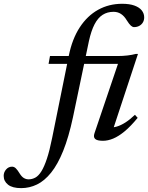

<svg xmlns="http://www.w3.org/2000/svg" viewBox="-204 -734 784 1016"><path d="M53 -396 60.5 -437.5H418Q445.5 -437.5 470.8 -440.5Q496 -443.5 514 -448.5H526L390 -36.5L373.5 -60Q392 -58 413.8 -64.2Q435.5 -70.5 459.8 -86Q484 -101.5 510 -126.5L524.5 -110.5Q488 -66 455.8 -39.2Q423.5 -12.5 395.2 -0.8Q367 11 341 11Q310 11 299.5 1.2Q289 -8.5 296 -29L424.5 -408.5L463.5 -396ZM182 -113Q159.5 -8 130.5 64Q101.5 136 66.5 179.5Q31.5 223 -8.2 242.2Q-48 261.5 -92 261.5Q-138.5 261.5 -161.5 243.2Q-184.5 225 -184.5 196.5Q-184.5 177.5 -171.8 162.8Q-159 148 -140 148Q-129 148 -119.8 157.2Q-110.5 166.5 -100 184Q-89.5 201 -77.8 208Q-66 215 -53 215Q-34 215 -17 205.8Q0 196.5 15 172.5Q30 148.5 44.2 105.8Q58.5 63 72 -4.5L160 -439Q178 -528 218 -589.2Q258 -650.5 315.2 -682.2Q372.5 -714 442.5 -714Q481.5 -714 507.5 -704.5Q533.5 -695 546.2 -678.8Q559 -662.5 559 -642Q559 -627 552.2 -615.5Q545.5 -604 533.2 -597.2Q521 -590.5 505 -590.5Q497.5 -590.5 488.8 -598Q480 -605.5 466.5 -627Q453.5 -649 436.2 -660.2Q419 -671.5 397 -671.5Q364 -671.5 339 -655.5Q314 -639.5 296.2 -605.2Q278.5 -571 266.5 -516.5Z"/></svg>

Font: Newsreader 24pt Medium
Style: Italic
Weight: 500
Italic angle: -17°
Designer: Hugues Gentile
Foundry: Production Type
Version: Version 1.003